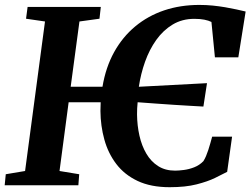

<svg xmlns="http://www.w3.org/2000/svg" viewBox="-24 -772 1044 800"><path d="M683 8Q604.5 8 549.5 -18Q494.5 -44 460.5 -88.8Q426.5 -133.5 410.8 -190.5Q395 -247.5 394.5 -309.5Q394.5 -318.5 395 -327.8Q395.5 -337 395.5 -346H262L224 -59.5L306 -46L302.5 0H-4.5L0 -46L80.5 -59.5L163.5 -682.5L84.5 -694L91 -743H396L390.5 -694L307 -682.5L270.5 -410.5H403Q416.5 -491.5 451.5 -554.8Q486.5 -618 539.5 -662Q592.5 -706 660 -728.8Q727.5 -751.5 806.5 -751.5Q835 -751.5 862.2 -748.8Q889.5 -746 914.2 -741.8Q939 -737.5 960.8 -732.8Q982.5 -728 999.5 -724L969 -533H871.5L857 -680.5Q845 -686.5 827.5 -690Q810 -693.5 785.5 -693.5Q735 -693.5 695.5 -669.8Q656 -646 627.2 -605.8Q598.5 -565.5 580.5 -515Q562.5 -464.5 554.5 -410.5L838.5 -425.5L823.5 -328Q802 -329 770.2 -331Q738.5 -333 701.2 -335.2Q664 -337.5 624.8 -340.5Q585.5 -343.5 549.5 -346Q548 -333 547.5 -320.2Q547 -307.5 547 -295Q547.5 -249 557 -206.8Q566.5 -164.5 585.8 -131.8Q605 -99 634.8 -80Q664.5 -61 705.5 -61Q720.5 -61 742 -63.8Q763.5 -66.5 785.2 -75Q807 -83.5 823.5 -100.5Q829.5 -110 834.5 -121.8Q839.5 -133.5 843.8 -146.8Q848 -160 852.2 -174.5Q856.5 -189 860 -202.5H943L922.5 -56Q902.5 -45.5 871.8 -30.5Q841 -15.5 795 -3.8Q749 8 683 8Z"/></svg>

Font: Merriweather 20pt
Style: Bold Italic
Weight: 700
Italic angle: -7.8°
Version: Version 2.101